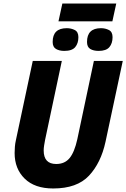

<svg xmlns="http://www.w3.org/2000/svg" viewBox="-20 -1060 717 1090"><path d="M282 10Q417 10 485 -62.5Q553 -135 579 -255L677 -714H513L419 -270Q403 -197 375.5 -163Q348 -129 299 -129Q228 -129 228 -206Q228 -219 230.5 -234.5Q233 -250 236 -266L331 -714H166L70 -263Q66 -246 64.5 -226.5Q63 -207 63 -191Q63 -102 120 -46Q177 10 282 10ZM312 -939H618L640 -1040H334ZM540 -771Q583 -771 601 -792.5Q619 -814 619 -849Q619 -879 598.5 -889.5Q578 -900 553 -900Q474 -900 474 -822Q474 -793 492.5 -782Q511 -771 540 -771ZM345 -771Q389 -771 407 -792.5Q425 -814 425 -849Q425 -879 404.5 -889.5Q384 -900 359 -900Q279 -900 279 -822Q279 -793 298 -782Q317 -771 345 -771Z"/></svg>

Font: Noto Sans Display Extra
Style: Italic
Weight: 800
Italic angle: -12°
Designer: Monotype Design Team
Foundry: Monotype Imaging Inc.
Version: Version 1.900